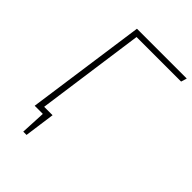

<svg xmlns="http://www.w3.org/2000/svg" viewBox="-238 -787 1033 1033"><g transform="rotate(45 278.5 -270.0)"><path d="M547 -649H208L122 -32H186L162 142H137L144 0H82L178 -682H557Z"/></g></svg>

Font: Fira Sans UltraLight
Style: Italic
Weight: 200
Italic angle: -8°
Designer: Carrois Corporate & Edenspiekermann AG
Foundry: Carrois Corporate GbR & Edenspiekermann AG
Version: Version 4.203;PS 004.203;hotconv 1.0.88;makeotf.lib2.5.64775